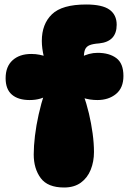

<svg xmlns="http://www.w3.org/2000/svg" viewBox="-20 -824 574 854"><path d="M186 -572H175Q166 -610 166 -642Q166 -717 211 -760.5Q256 -804 363 -804Q435 -804 467 -781Q499 -758 499 -714Q499 -639 421 -631Q393 -629 378.5 -623Q364 -617 358.5 -604Q353 -591 353 -568L342 -570Q357 -579 376 -584Q395 -589 414 -589Q466 -589 497.5 -565.5Q529 -542 529 -486Q529 -433 496 -406Q463 -379 413 -379Q397 -379 380 -381.5Q363 -384 346 -390L351 -401Q365 -364 375.5 -319.5Q386 -275 392 -230.5Q398 -186 398 -148Q398 -105 383.5 -69Q369 -33 339.5 -11.5Q310 10 265 10Q192 10 161 -32Q130 -74 130 -137Q130 -174 135.5 -220Q141 -266 152 -315Q163 -364 178 -410L198 -405Q165 -379 112 -379Q61 -379 33 -403Q5 -427 5 -476Q5 -528 36 -556Q67 -584 119 -584Q139 -584 156 -580.5Q173 -577 186 -572Z"/></svg>

Font: DynaPuff
Style: Bold
Weight: 700
Designer: Toshi Omagari, Jennifer Daniel
Foundry: Google Fonts
Version: Version 2.000